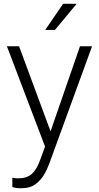

<svg xmlns="http://www.w3.org/2000/svg" viewBox="-20 -770 516 1003"><path d="M216.3 -613.8 309.6 -750H380.4L267.1 -613.8ZM44.4 207V158.2Q56.2 161.6 74.2 161.6Q120.1 161.6 145.8 138.9Q171.4 116.2 189 67.4L215.3 -4.4L16.1 -528.3H79.6L244.1 -84L397.9 -528.3H460.9L237.3 85Q225.6 116.7 209.2 144Q192.9 171.4 167 190.9Q138.2 213.4 89.4 213.4Q63 213.4 44.4 207Z"/></svg>

Font: Mardoto Light
Style: Regular
Weight: 400
Designer: Christian Robertson, Vahan Hovhannisyan
Foundry: Google
Version: Version 1.000